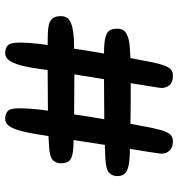

<svg xmlns="http://www.w3.org/2000/svg" viewBox="6 -718 668 719"><g transform="rotate(90 339.5 -358.0)"><path d="M489 -206 482 -162Q472 -100 459 -72Q446 -44 425 -44Q407 -44 396 -53Q385 -62 385 -99Q385 -116 387 -143Q389 -170 394 -204Q357 -204 318 -203.5Q279 -203 242 -203L236 -162Q227 -100 213.5 -72Q200 -44 179 -44Q161 -44 150 -53Q139 -62 139 -99Q139 -116 141 -142.5Q143 -169 148 -203Q119 -203 98.5 -204Q78 -205 65 -210Q52 -215 46 -225Q40 -235 40 -252Q40 -264 44.5 -273Q49 -282 62 -288.5Q75 -295 99 -298.5Q123 -302 162 -302Q166 -330 170.5 -358Q175 -386 180 -414Q155 -414 137.5 -416Q120 -418 108.5 -423Q97 -428 92 -437.5Q87 -447 87 -463Q87 -471 89 -478.5Q91 -486 98 -492.5Q105 -499 117.5 -503.5Q130 -508 150 -510L197 -513Q206 -563 212.5 -594Q219 -625 226 -642.5Q233 -660 241.5 -666Q250 -672 263 -672Q287 -672 298 -659.5Q309 -647 309 -628Q309 -627 308.5 -624Q308 -621 306.5 -610Q305 -599 301 -576.5Q297 -554 291 -514Q328 -514 366 -514Q404 -514 443 -513Q452 -563 458.5 -594Q465 -625 472 -642.5Q479 -660 487.5 -666Q496 -672 509 -672Q532 -672 543.5 -659.5Q555 -647 555 -629Q555 -627 554.5 -624Q554 -621 552.5 -610Q551 -599 547.5 -576Q544 -553 537 -511Q569 -511 589 -508Q609 -505 620 -499Q631 -493 635 -484Q639 -475 639 -463Q639 -446 626.5 -433.5Q614 -421 573 -419L522 -417L504 -300Q531 -300 548 -297.5Q565 -295 574.5 -289.5Q584 -284 587.5 -274.5Q591 -265 591 -252Q591 -234 578.5 -222Q566 -210 525 -208ZM408 -302Q412 -330 416.5 -358.5Q421 -387 426 -415Q391 -415 353.5 -414.5Q316 -414 276 -414L258 -303Q292 -303 329.5 -302.5Q367 -302 408 -302Z"/></g></svg>

Font: Sniglet
Style: Regular
Weight: 400
Designer: Haley Fiege
Foundry: Haley Fiege, Pablo Impallari, Brenda Gallo
Version: Version 2.000; ttfautohint (v0.95) -l 8 -r 50 -G 200 -x 14 -